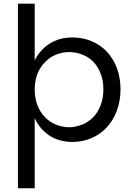

<svg xmlns="http://www.w3.org/2000/svg" viewBox="-20 -760 716 1040"><path d="M168 -432.1Q193.4 -486.3 246.1 -522Q299.8 -557.1 373 -557.1Q427.2 -557.1 476.1 -537.1Q523.9 -516.6 558.1 -481Q594.2 -441.9 612.8 -392.1Q632.8 -338.9 632.8 -275.9Q632.8 -213.4 612.8 -160.2Q593.3 -107.9 558.1 -69.8Q523.9 -32.7 476.1 -12.2Q428.2 8.8 373 8.8Q298.3 8.8 246.1 -26.9Q193.8 -62.5 168 -120.1V259.8H77.1V-740.2H168ZM183.1 -189Q197.8 -151.4 224.1 -125Q250 -97.7 283.2 -85Q318.4 -70.8 354 -70.8Q387.7 -70.8 424.8 -85Q457 -97.2 484.9 -125Q509.8 -149.9 524.9 -189.9Q540 -228.5 540 -275.9Q540 -323.2 524.9 -361.8Q509.3 -401.4 484.9 -425.8Q459 -451.7 424.8 -464.8Q390.6 -478 354 -478Q318.4 -478 283.2 -463.9Q252.4 -452.1 224.1 -423.8Q197.3 -397 183.1 -360.8Q168 -322.3 168 -274.9Q168 -227.5 183.1 -189Z"/></svg>

Font: PoppinsZ
Style: Regular
Weight: 400
Designer: Ninad Kale (Devanagari), Jonny Pinhorn (Latin)
Foundry: Indian Type Foundry
Version: Version 3.002;FEAKit 1.0